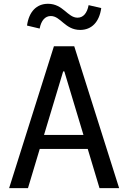

<svg xmlns="http://www.w3.org/2000/svg" viewBox="-20 -968 660 988"><path d="M593 0 362 -730H257.5L27 0H124L184.5 -201.5H431.5L492 0ZM227 -948.5C168 -948.5 129 -908 119 -836.5L184 -821C192 -863 212.5 -885.5 241.5 -885.5C292.5 -885.5 314.5 -814 392.5 -814C451.5 -814 491 -854.5 501 -926.5L436 -941.5C428 -899.5 408 -877 379 -877C327.5 -877 305 -948.5 227 -948.5ZM206.5 -273.5 305 -600.5H311L409.5 -273.5Z"/></svg>

Font: Monaspace Argon
Style: Regular
Weight: 400
Designer: Riley Cran & the Lettermatic Team
Foundry: Lettermatic
Version: Version 1.200 (Monaspace Argon)